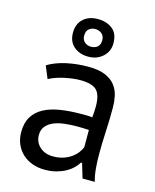

<svg xmlns="http://www.w3.org/2000/svg" viewBox="-112 -810 720 894"><g transform="rotate(15 248.0 -363.0)"><path d="M39 0ZM69 -463Q107 -486 157.5 -497Q208 -508 263 -508Q315 -508 346.5 -494Q378 -480 394.5 -457.5Q411 -435 416.5 -408Q422 -381 422 -354Q422 -294 419 -237Q416 -180 416 -129Q416 -92 419 -59Q422 -26 430 2H371L350 -68H345Q336 -54 322.5 -40.5Q309 -27 290 -16.5Q271 -6 246 1Q221 8 189 8Q157 8 129.5 -2Q102 -12 82 -30.5Q62 -49 50.5 -75Q39 -101 39 -134Q39 -178 57 -207.5Q75 -237 107.5 -254.5Q140 -272 185.5 -279.5Q231 -287 286 -287Q300 -287 313.5 -287Q327 -287 341 -285Q344 -315 344 -339Q344 -394 322 -416Q300 -438 242 -438Q225 -438 205.5 -435.5Q186 -433 165.5 -428.5Q145 -424 126.5 -417.5Q108 -411 94 -403ZM211 -62Q239 -62 261 -69.5Q283 -77 299 -88.5Q315 -100 325.5 -114Q336 -128 341 -141V-224Q327 -225 312.5 -225.5Q298 -226 284 -226Q253 -226 223.5 -222.5Q194 -219 171.5 -209.5Q149 -200 135.5 -183.5Q122 -167 122 -142Q122 -107 147 -84.5Q172 -62 211 -62ZM152 -643Q152 -685 178.5 -709.5Q205 -734 249 -734Q291 -734 319 -712Q347 -690 347 -643Q347 -604 319 -578.5Q291 -553 249 -553Q207 -553 179.5 -576.5Q152 -600 152 -643ZM206 -643Q206 -623 219 -612Q232 -601 249 -601Q268 -601 280.5 -611Q293 -621 293 -643Q293 -665 279.5 -675.5Q266 -686 249 -686Q232 -686 219 -676Q206 -666 206 -643Z"/></g></svg>

Font: PT Sans
Style: Regular
Weight: 400
Designer: A.Korolkova, O.Umpeleva, V.Yefimov
Foundry: ParaType Ltd
Version: Version 2.003